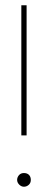

<svg xmlns="http://www.w3.org/2000/svg" viewBox="-20 -702 194 729"><path d="M61 -682V-188H81V-682ZM90 -38C85 -43 78 -45 71 -45C64 -45 58 -43 53 -38C48 -33 45 -26 45 -19C45 -12 48 -6 53 -1C58 4 64 7 71 7C78 7 85 4 90 -1C95 -6 97 -12 97 -19C97 -26 95 -33 90 -38Z"/></svg>

Font: Argentum Sans Thin
Style: Regular
Weight: 250
Designer: Julieta Ulanovsky
Foundry: Julieta Ulanovsky
Version: Version 5.001;February 15, 2019;FontCreator 11.5.0.2425 64-b